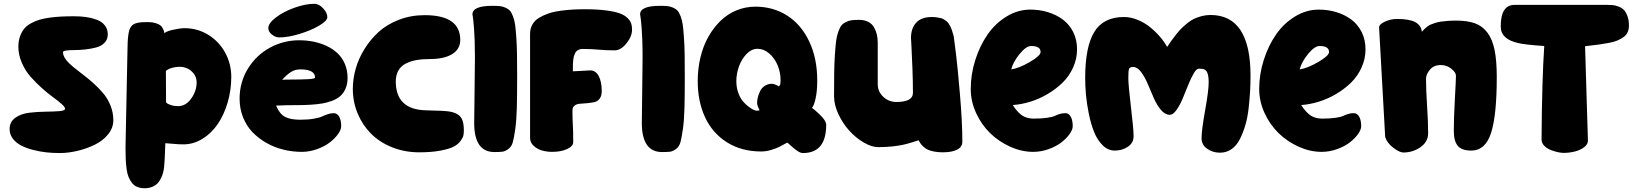

<svg xmlns="http://www.w3.org/2000/svg" viewBox="-20 -815 8652 1015"><path d="M371.1 -729Q405.3 -729 433.8 -725.1Q462.4 -721.2 490.2 -711.2Q518.1 -701.2 533.9 -681.2Q549.8 -661.1 549.8 -632.8Q549.8 -606 532.2 -588.4Q514.6 -570.8 488.3 -564Q461.9 -557.1 431.4 -553.7Q400.9 -550.3 374.5 -550.3Q348.1 -550.3 330.6 -547.9Q313 -545.4 313 -539.1Q313 -521 327.6 -501.2Q342.3 -481.4 365.7 -462.2Q389.2 -442.9 417.7 -421.4Q446.3 -399.9 474.6 -374.5Q502.9 -349.1 526.4 -321Q549.8 -293 564.5 -256.1Q579.1 -219.2 579.1 -179.2Q579.1 -139.2 551.8 -105.2Q524.4 -71.3 481.7 -50.3Q439 -29.3 390.1 -17.6Q341.3 -5.9 295.9 -5.9Q260.3 -5.9 225.6 -9.5Q190.9 -13.2 155 -22.5Q119.1 -31.7 92 -45.7Q64.9 -59.6 47.9 -82Q30.8 -104.5 30.8 -132.8Q30.8 -170.9 61 -192.4Q91.3 -213.9 134.5 -219Q177.7 -224.1 220.7 -224.6Q263.7 -225.1 293.9 -227.5Q324.2 -230 324.2 -240.2Q324.2 -248.5 305.9 -265.1Q287.6 -281.7 260.3 -301.3Q232.9 -320.8 200.7 -349.9Q168.5 -378.9 141.1 -409.9Q113.8 -440.9 95.5 -482.9Q77.1 -524.9 77.1 -567.9Q77.1 -597.7 85.4 -621.6Q93.8 -645.5 107.4 -662.4Q121.1 -679.2 143.1 -691.4Q165 -703.6 188.7 -710.7Q212.4 -717.8 243.9 -721.9Q275.4 -726.1 304.7 -727.5Q334 -729 371.1 -729Z M955.6 -666Q1023.9 -666 1081.1 -630.9Q1138.2 -595.7 1170.4 -536.6Q1202.6 -477.5 1202.6 -408.2Q1202.6 -337.4 1183.1 -272Q1163.6 -206.5 1130.4 -158.2Q1097.2 -109.9 1049.8 -80.8Q1002.4 -51.8 949.7 -51.8Q924.8 -51.8 895 -54.7Q865.2 -57.6 854 -58.1Q853.5 -42.5 852.5 -18.6Q851.6 5.4 851.1 15.1Q850.6 24.9 849.6 41.5Q848.6 58.1 847.9 64.5Q847.2 70.8 845.5 82Q843.8 93.3 842 98.6Q840.3 104 837.6 112.1Q835 120.1 831.5 126.5Q828.1 132.8 823.7 140.1Q811.5 160.2 790.5 170.2Q769.5 180.2 745.6 180.2Q723.1 180.2 706.1 173.3Q689 166.5 678 152.3Q667 138.2 659.9 121.3Q652.8 104.5 649.4 79.1Q646 53.7 644.8 30.5Q643.6 7.3 643.6 -24.9V-40L653.8 -545.9Q654.3 -574.2 655 -592.8Q655.8 -611.3 658.2 -628.7Q660.6 -646 663.6 -655.8Q666.5 -665.5 673.1 -674.3Q679.7 -683.1 686.5 -687Q693.4 -690.9 705.6 -693.8Q717.8 -696.8 730.5 -697.5Q743.2 -698.2 762.7 -698.2Q784.7 -698.2 801.3 -693.1Q817.9 -688 826.2 -682.1Q834.5 -676.3 840.1 -665.8Q845.7 -655.3 846.9 -650.9Q848.1 -646.5 849.6 -638.2Q854.5 -648.4 892.8 -657.2Q931.2 -666 955.6 -666ZM930.7 -461.9Q908.2 -461.9 889.6 -456.5Q871.1 -451.2 863.8 -445.3L856.9 -439.9L857.9 -273.9Q859.9 -271.5 863.8 -268.3Q867.7 -265.1 884 -259.5Q900.4 -253.9 921.9 -253.9Q961.9 -253.9 990.7 -293.7Q1019.5 -333.5 1019.5 -379.9Q1019.5 -406.2 1004.2 -425.8Q988.8 -445.3 969.2 -453.6Q949.7 -461.9 930.7 -461.9Z M1439.5 -256.8Q1458 -212.4 1486.8 -197.3Q1515.6 -182.1 1567.4 -182.1Q1608.4 -182.1 1638.9 -187.5Q1669.4 -192.9 1683.1 -199.5Q1696.8 -206.1 1712.9 -211.4Q1729 -216.8 1744.6 -216.8Q1762.2 -216.8 1772.9 -198.5Q1783.7 -180.2 1783.7 -147.9Q1783.7 -129.4 1767.1 -106.2Q1750.5 -83 1723.4 -62Q1696.3 -41 1656.2 -26.6Q1616.2 -12.2 1574.7 -12.2Q1524.9 -12.2 1477.1 -24.2Q1429.2 -36.1 1387.5 -60.1Q1345.7 -84 1314.2 -116.9Q1282.7 -149.9 1264.6 -195.6Q1246.6 -241.2 1246.6 -293Q1246.6 -380.4 1290.5 -451.9Q1334.5 -523.4 1406.5 -562.7Q1478.5 -602.1 1561.5 -602.1Q1601.1 -602.1 1637.7 -594.7Q1674.3 -587.4 1707.3 -571.8Q1740.2 -556.2 1764.6 -533.2Q1789.1 -510.3 1803.2 -476.8Q1817.4 -443.4 1817.4 -402.8Q1817.4 -371.1 1806.9 -346.9Q1796.4 -322.8 1779.5 -307.6Q1762.7 -292.5 1736.6 -282.5Q1710.4 -272.5 1684.3 -268.1Q1658.2 -263.7 1623.8 -261.5Q1589.4 -259.3 1561.3 -259.3Q1533.2 -259.3 1497.8 -258.8Q1462.4 -258.3 1439.5 -256.8ZM1645.5 -404.8Q1645.5 -448.2 1567.4 -448.2Q1540.5 -448.2 1518.8 -434.8Q1497.1 -421.4 1471.7 -393.1Q1481.9 -394.5 1527.6 -394.5Q1573.2 -394.5 1609.4 -396.5Q1645.5 -398.4 1645.5 -404.8ZM1642.6 -794.9Q1665.5 -794.9 1688 -771.2Q1710.4 -747.6 1710.4 -724.1Q1710.4 -705.1 1667.5 -679.7Q1624.5 -654.3 1563.7 -635.7Q1502.9 -617.2 1456.5 -617.2Q1436.5 -617.2 1417.5 -632.3Q1398.4 -647.5 1398.4 -666Q1398.4 -692.4 1439 -723.1Q1479.5 -753.9 1537.4 -774.4Q1595.2 -794.9 1642.6 -794.9Z M2432.1 -126Q2432.1 -110.8 2429.7 -98.9Q2427.2 -86.9 2414.1 -69.1Q2400.9 -51.3 2377.4 -39.3Q2354 -27.3 2307.4 -18.6Q2260.7 -9.8 2196.3 -9.8Q2119.6 -9.8 2053.5 -36.1Q1987.3 -62.5 1941.9 -107.9Q1896.5 -153.3 1870.8 -214.8Q1845.2 -276.4 1845.2 -345.2Q1845.2 -397 1860.1 -450.7Q1875 -504.4 1906.5 -555.4Q1938 -606.4 1981.7 -646.2Q2025.4 -686 2088.6 -710.4Q2151.9 -734.9 2225.1 -734.9Q2413.1 -734.9 2413.1 -604Q2413.1 -555.7 2370.8 -529.3Q2328.6 -502.9 2252.9 -502.9Q2212.4 -502.9 2180.9 -497.3Q2149.4 -491.7 2124.3 -478.5Q2099.1 -465.3 2085.7 -441.7Q2072.3 -418 2072.3 -384.8Q2072.3 -236.3 2230 -231.9Q2330.1 -230 2357.9 -225.1Q2405.3 -216.8 2420.9 -187.5Q2432.1 -166 2432.1 -126Z M2582.5 -784.2Q2606.9 -784.2 2622.1 -782.7Q2637.2 -781.2 2652.3 -774.4Q2667.5 -767.6 2675.8 -758.3Q2684.1 -749 2692.1 -728Q2700.2 -707 2703.4 -682.6Q2706.5 -658.2 2709.5 -616Q2712.4 -573.7 2713.1 -527.3Q2713.9 -481 2713.9 -411.1Q2713.9 -310.1 2712.2 -244.4Q2710.4 -178.7 2703.9 -132.6Q2697.3 -86.4 2690.9 -63.2Q2684.6 -40 2667.7 -27.6Q2650.9 -15.1 2637 -13.2Q2623 -11.2 2593.8 -11.2Q2486.8 -11.2 2486.8 -165Q2486.8 -186.5 2488.8 -334.2Q2490.7 -481.9 2490.7 -513.2Q2490.7 -561.5 2489.3 -601.8Q2487.8 -642.1 2485.8 -666.3Q2483.9 -690.4 2482.2 -706.8Q2480.5 -723.1 2479 -731L2477.5 -738.8Q2477.5 -784.2 2582.5 -784.2Z M3072.3 -766.1Q3136.7 -766.1 3183.3 -760Q3230 -753.9 3256.1 -744.4Q3282.2 -734.9 3297.4 -719.7Q3312.5 -704.6 3316.9 -690.7Q3321.3 -676.8 3321.3 -658.2Q3321.3 -622.1 3291.5 -585.4Q3261.7 -548.8 3229.5 -548.8Q3181.2 -548.8 3144.5 -552.5Q3107.9 -556.2 3059.1 -556.2Q3048.8 -556.2 3040.8 -552.7Q3032.7 -549.3 3027.6 -544.4Q3022.5 -539.6 3018.6 -530.3Q3014.6 -521 3012.9 -514.2Q3011.2 -507.3 3010 -494.9Q3008.8 -482.4 3008.8 -475.6Q3008.8 -468.8 3008.5 -455.6Q3008.3 -442.4 3008.3 -438Q3019 -438 3055.2 -440.4Q3091.3 -442.9 3100.1 -442.9Q3129.4 -442.9 3145.3 -412.4Q3161.1 -381.8 3161.1 -333Q3161.1 -307.6 3149.7 -293Q3138.2 -278.3 3121.1 -274.9Q3104 -271.5 3083.7 -269.5Q3063.5 -267.6 3046.4 -266.6Q3029.3 -265.6 3017.8 -257.1Q3006.3 -248.5 3006.3 -231Q3006.3 -182.1 3008.3 -155Q3010.3 -127.9 3010.3 -64Q3010.3 -42 2978 -27.1Q2945.8 -12.2 2899.4 -12.2Q2872.1 -12.2 2846.7 -19Q2821.3 -25.9 2801.8 -43.5Q2782.2 -61 2782.2 -85.9V-636.2Q2782.2 -664.1 2794.7 -685.8Q2807.1 -707.5 2830.3 -721.2Q2853.5 -734.9 2880.4 -744.1Q2907.2 -753.4 2942.4 -758.1Q2977.5 -762.7 3007.3 -764.4Q3037.1 -766.1 3072.3 -766.1Z M3468.8 -784.2Q3493.2 -784.2 3508.3 -782.7Q3523.4 -781.2 3538.6 -774.4Q3553.7 -767.6 3562 -758.3Q3570.3 -749 3578.4 -728Q3586.4 -707 3589.6 -682.6Q3592.8 -658.2 3595.7 -616Q3598.6 -573.7 3599.4 -527.3Q3600.1 -481 3600.1 -411.1Q3600.1 -310.1 3598.4 -244.4Q3596.7 -178.7 3590.1 -132.6Q3583.5 -86.4 3577.1 -63.2Q3570.8 -40 3554 -27.6Q3537.1 -15.1 3523.2 -13.2Q3509.3 -11.2 3480 -11.2Q3373 -11.2 3373 -165Q3373 -186.5 3375 -334.2Q3377 -481.9 3377 -513.2Q3377 -561.5 3375.5 -601.8Q3374 -642.1 3372.1 -666.3Q3370.1 -690.4 3368.4 -706.8Q3366.7 -723.1 3365.2 -731L3363.8 -738.8Q3363.8 -784.2 3468.8 -784.2Z M3973.6 -779.8Q4067.4 -779.8 4141.4 -732.7Q4215.3 -685.5 4257.8 -596.2Q4300.3 -506.8 4300.3 -389.2Q4300.3 -333 4291.5 -293.9Q4282.7 -254.9 4272.5 -245.1Q4347.7 -185.5 4347.7 -155.8Q4347.7 -5.9 4224.6 -5.9Q4211.4 -5.9 4193.8 -18.1Q4176.3 -30.3 4161.1 -44.7Q4146 -59.1 4141.6 -61Q4115.2 -46.4 4099.1 -38.3Q4083 -30.3 4056.2 -22.2Q4029.3 -14.2 4004.4 -14.2Q3899.9 -14.2 3823 -62.7Q3746.1 -111.3 3707.3 -195.1Q3668.5 -278.8 3668.5 -386.2Q3668.5 -452.1 3683.1 -512.7Q3697.8 -573.2 3725.1 -621.3Q3752.4 -669.4 3789.6 -705.3Q3826.7 -741.2 3874 -760.5Q3921.4 -779.8 3973.6 -779.8ZM3872.6 -386.2Q3872.6 -352.1 3883.1 -323.7Q3893.6 -295.4 3908 -278.8Q3922.4 -262.2 3938.2 -250.5Q3954.1 -238.8 3964.1 -234.4Q3974.1 -230 3976.6 -230Q3987.8 -230 3995.6 -231.9Q3982.4 -257.8 3982.4 -271Q3982.4 -285.2 3986.3 -301Q3990.2 -316.9 3998.5 -333.7Q4006.8 -350.6 4023.2 -361.3Q4039.6 -372.1 4061.5 -372.1Q4067.4 -372.1 4078.9 -367.7Q4090.3 -363.3 4097.7 -357.9Q4102.5 -362.8 4104.5 -369.1Q4106.4 -375.5 4106.4 -392.1Q4106.4 -432.6 4090.6 -470.5Q4074.7 -508.3 4046.1 -532.7Q4017.6 -557.1 3984.4 -557.1Q3953.6 -557.1 3927.2 -530.3Q3900.9 -503.4 3886.7 -464.4Q3872.6 -425.3 3872.6 -386.2Z M4522 -710Q4549.3 -710 4569.3 -699.7Q4589.4 -689.5 4599.9 -671.6Q4610.4 -653.8 4615.2 -633.3Q4620.1 -612.8 4620.1 -588.9V-370.1Q4620.1 -330.6 4649.4 -303.2Q4678.7 -275.9 4718.3 -275.9Q4806.2 -275.9 4806.2 -324.2Q4806.2 -381.3 4803.5 -453.9Q4800.8 -526.4 4798.3 -570.3L4795.9 -613.8Q4795.9 -665.5 4823.5 -695.3Q4851.1 -725.1 4906.2 -725.1Q4920.9 -725.1 4933.1 -723.1Q4945.3 -721.2 4954.6 -719Q4963.9 -716.8 4971.9 -711.2Q4980 -705.6 4985.4 -701.4Q4990.7 -697.3 4996.1 -688.7Q5001.5 -680.2 5004.4 -674.8Q5007.3 -669.4 5011.2 -658.2Q5015.1 -647 5016.6 -641.1Q5018.1 -635.3 5022 -622.1Q5026.9 -585.4 5034.4 -525.1Q5042 -464.8 5054.7 -316.7Q5067.4 -168.5 5067.4 -65.9Q5067.4 -38.1 5040 -23.9Q5012.7 -9.8 4963.4 -9.8Q4938 -9.8 4917.5 -13.9Q4897 -18.1 4884.8 -23.7Q4872.6 -29.3 4862.1 -39.1Q4851.6 -48.8 4846.9 -55.7Q4842.3 -62.5 4835.9 -73.2Q4834 -72.8 4818.8 -67.9Q4803.7 -63 4798.8 -61.5Q4793.9 -60.1 4778.6 -55.7Q4763.2 -51.3 4753.9 -49.6Q4744.6 -47.9 4727.8 -44.9Q4710.9 -42 4696.8 -40.8Q4682.6 -39.6 4663.3 -38.3Q4644 -37.1 4624 -37.1Q4587.9 -37.1 4545.9 -61.8Q4503.9 -86.4 4469.5 -124.5Q4435.1 -162.6 4412.1 -211.7Q4389.2 -260.7 4389.2 -306.2Q4389.2 -380.4 4389.9 -430.2Q4390.6 -480 4393.6 -525.1Q4396.5 -570.3 4399.9 -596.9Q4403.3 -623.5 4411.4 -646.5Q4419.4 -669.4 4428 -680.2Q4436.5 -690.9 4451.7 -698.5Q4466.8 -706.1 4482.2 -708Q4497.6 -710 4522 -710Z M5334 -259.8Q5343.3 -245.1 5351.1 -235.4Q5358.9 -225.6 5372.6 -213.1Q5386.2 -200.7 5404.8 -194.3Q5423.3 -188 5445.8 -188Q5487.3 -188 5516.1 -192.4Q5544.9 -196.8 5556.2 -202.4Q5567.4 -208 5581.8 -212.4Q5596.2 -216.8 5611.8 -216.8Q5629.4 -216.8 5640.1 -198.5Q5650.9 -180.2 5650.9 -147.9Q5650.9 -129.4 5634.3 -106.2Q5617.7 -83 5590.6 -62Q5563.5 -41 5523.4 -26.6Q5483.4 -12.2 5441.9 -12.2Q5380.9 -12.2 5320.6 -39.3Q5260.3 -66.4 5214.4 -111.1Q5168.5 -155.8 5140.1 -217.5Q5111.8 -279.3 5111.8 -344.2Q5111.8 -422.4 5136 -498.3Q5160.2 -574.2 5201.2 -633.1Q5242.2 -691.9 5301.5 -728Q5360.8 -764.2 5426.8 -764.2Q5476.1 -764.2 5520 -750.7Q5564 -737.3 5598.6 -711.7Q5633.3 -686 5653.6 -645.3Q5673.8 -604.5 5673.8 -554.2Q5673.8 -503.9 5652.8 -457.8Q5631.8 -411.6 5596.9 -377.7Q5562 -343.8 5517.6 -317.6Q5473.1 -291.5 5426 -277.1Q5378.9 -262.7 5334 -259.8ZM5481 -540Q5481 -571.8 5431.6 -571.8Q5404.3 -571.8 5369.9 -529.3Q5335.4 -486.8 5325.7 -448.2Q5367.2 -454.1 5424.1 -487.3Q5481 -520.5 5481 -540Z M5716.8 -402.8Q5716.8 -567.9 5765.1 -646.5Q5813.5 -725.1 5921.9 -725.1Q5957.5 -725.1 5993.9 -710.2Q6030.3 -695.3 6059.6 -671.6Q6088.9 -647.9 6112.1 -620.8Q6135.3 -593.8 6149.9 -566.9Q6164.6 -588.4 6173.3 -600.8Q6182.1 -613.3 6198 -633.3Q6213.9 -653.3 6226.6 -665.8Q6239.3 -678.2 6257.6 -693.1Q6275.9 -708 6293.5 -716.1Q6311 -724.1 6333.3 -730Q6355.5 -735.8 6378.9 -735.8Q6590.8 -735.8 6590.8 -415Q6590.8 -372.6 6588.6 -333.5Q6586.4 -294.4 6581.1 -245.1Q6575.7 -195.8 6564.2 -156Q6552.7 -116.2 6535.6 -81.5Q6518.6 -46.9 6491.5 -27.3Q6464.4 -7.8 6429.7 -7.8Q6391.1 -7.8 6361.6 -28.6Q6332 -49.3 6332 -84Q6332 -127 6350.8 -231.4Q6369.6 -335.9 6369.6 -378.9Q6369.6 -410.6 6363.8 -426.8Q6357.9 -442.9 6347.9 -447.5Q6337.9 -452.1 6317.9 -452.1Q6305.2 -452.1 6290.5 -427Q6275.9 -401.9 6261.5 -366Q6247.1 -330.1 6232.2 -294.2Q6217.3 -258.3 6199.2 -233.2Q6181.2 -208 6164.1 -208Q6139.2 -208 6117.2 -234.1Q6095.2 -260.3 6079.1 -297.4Q6063 -334.5 6047.4 -371.6Q6031.7 -408.7 6012 -434.8Q5992.2 -460.9 5970.7 -460.9Q5952.6 -460.9 5948.7 -450.9Q5944.8 -440.9 5944.8 -403.8Q5944.8 -365.2 5958.7 -249Q5972.7 -132.8 5972.7 -94.2Q5972.7 -59.6 5942.6 -39.3Q5912.6 -19 5873 -19Q5837.4 -19 5809.1 -47.1Q5780.8 -75.2 5763.9 -117.2Q5747.1 -159.2 5736.1 -213.1Q5725.1 -267.1 5720.9 -313.7Q5716.8 -360.4 5716.8 -402.8Z M6858.9 -259.8Q6868.2 -245.1 6876 -235.4Q6883.8 -225.6 6897.5 -213.1Q6911.1 -200.7 6929.7 -194.3Q6948.2 -188 6970.7 -188Q7012.2 -188 7041 -192.4Q7069.8 -196.8 7081.1 -202.4Q7092.3 -208 7106.7 -212.4Q7121.1 -216.8 7136.7 -216.8Q7154.3 -216.8 7165 -198.5Q7175.8 -180.2 7175.8 -147.9Q7175.8 -129.4 7159.2 -106.2Q7142.6 -83 7115.5 -62Q7088.4 -41 7048.3 -26.6Q7008.3 -12.2 6966.8 -12.2Q6905.8 -12.2 6845.5 -39.3Q6785.2 -66.4 6739.3 -111.1Q6693.4 -155.8 6665 -217.5Q6636.7 -279.3 6636.7 -344.2Q6636.7 -422.4 6660.9 -498.3Q6685.1 -574.2 6726.1 -633.1Q6767.1 -691.9 6826.4 -728Q6885.7 -764.2 6951.7 -764.2Q7001 -764.2 7044.9 -750.7Q7088.9 -737.3 7123.5 -711.7Q7158.2 -686 7178.5 -645.3Q7198.7 -604.5 7198.7 -554.2Q7198.7 -503.9 7177.7 -457.8Q7156.7 -411.6 7121.8 -377.7Q7086.9 -343.8 7042.5 -317.6Q6998 -291.5 6950.9 -277.1Q6903.8 -262.7 6858.9 -259.8ZM7005.9 -540Q7005.9 -571.8 6956.5 -571.8Q6929.2 -571.8 6894.8 -529.3Q6860.4 -486.8 6850.6 -448.2Q6892.1 -454.1 6949 -487.3Q7005.9 -520.5 7005.9 -540Z M7365.7 -714.8Q7430.7 -714.8 7461.7 -698Q7492.7 -681.2 7496.6 -647Q7498.5 -648.9 7505.1 -656Q7511.7 -663.1 7514.9 -666Q7518.1 -668.9 7526.9 -675.5Q7535.6 -682.1 7543.5 -685.3Q7551.3 -688.5 7564.9 -693.1Q7578.6 -697.8 7593.8 -700.2Q7608.9 -702.6 7630.6 -704.3Q7652.3 -706.1 7677.7 -706.1Q7738.3 -706.1 7778.1 -691.4Q7817.9 -676.8 7844 -641.4Q7870.1 -606 7881.3 -549.6Q7892.6 -493.2 7892.6 -407.2Q7892.6 -206.1 7862.5 -112.5Q7832.5 -19 7757.8 -19Q7707 -19 7686.3 -44.2Q7665.5 -69.3 7665.5 -123Q7665.5 -189.5 7671.1 -291.5Q7676.8 -393.6 7676.8 -415Q7676.8 -432.1 7652.3 -451.7Q7627.9 -471.2 7596.7 -471.2Q7559.6 -471.2 7539.1 -446.5Q7518.6 -421.9 7518.6 -398.9Q7518.6 -339.4 7524.2 -254.9Q7529.8 -170.4 7529.8 -110.8Q7529.8 -65.4 7489.5 -37.1Q7449.2 -8.8 7398.4 -8.8Q7378.9 -8.8 7345.9 -33.7Q7313 -58.6 7302.7 -90.8Q7270.5 -665 7270.5 -669.9Q7270.5 -686.5 7301.5 -700.7Q7332.5 -714.8 7365.7 -714.8Z M8591.3 -680.2Q8591.3 -659.7 8584.2 -644.3Q8577.1 -628.9 8562 -618.4Q8546.9 -607.9 8529.5 -600.6Q8512.2 -593.3 8484.6 -588.1Q8457 -583 8433.1 -579.6Q8409.2 -576.2 8373 -572.3Q8363.8 -571.3 8359.4 -570.8L8374.5 -71.8Q8374.5 -52.2 8355 -37.1Q8335.4 -22 8306.4 -14.4Q8277.3 -6.8 8245.6 -6.8Q8232.9 -6.8 8214.8 -10.7Q8196.8 -14.6 8177 -22.5Q8157.2 -30.3 8143.3 -44.7Q8129.4 -59.1 8129.4 -77.1Q8131.3 -386.2 8143.6 -571.8Q8041 -578.6 8003.4 -587.9Q7925.3 -606.4 7915 -657.7Q7913.6 -666 7913.6 -675.8Q7913.6 -789.1 7986.3 -789.1H8479.5Q8494.6 -789.1 8505.9 -788.1Q8517.1 -787.1 8534.4 -781Q8551.8 -774.9 8563 -764.2Q8574.2 -753.4 8582.8 -731.7Q8591.3 -710 8591.3 -680.2Z"/></svg>

Font: Blue Custard
Style: Regular
Weight: 400
Version: Version 01.01